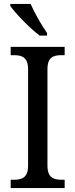

<svg xmlns="http://www.w3.org/2000/svg" viewBox="-20 -951 381 971"><path d="M181 -771H218V-784C191 -822 154 -886 135 -931H32V-921C56 -886 131 -807 181 -771ZM34 0H307V-42H292C252 -42 220 -52 220 -113V-601C220 -663 251 -672 292 -672H307V-714H34V-672H50C89 -672 122 -663 122 -601V-113C122 -51 89 -42 50 -42H34Z"/></svg>

Font: Noto Serif Ethiopic SmCn
Style: Regular
Weight: 400
Width: 4
Designer: Monotype Design Team
Foundry: Monotype Imaging Inc.
Version: Version 2.102